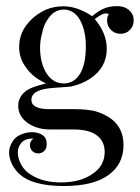

<svg xmlns="http://www.w3.org/2000/svg" viewBox="-20 -443 467 642"><path d="M114 -283Q114 -232 136 -197Q158 -164 193 -164Q228 -164 248 -197Q267 -229 267 -288Q267 -348 242 -385Q222 -411 194 -411Q159 -411 138 -376Q127 -361 121 -333Q114 -309 114 -283ZM136 42Q136 54 127.5 62Q119 70 108 70Q96 70 88 62Q80 54 80 42Q80 29 92 20Q64 20 51.5 34.5Q39 49 39.5 68.5Q40 88 51.5 108.5Q63 129 83 141Q123 167 184 167Q249 167 290 138Q330 111 330 65Q330 29 303 9Q277 -10 227 -10H149Q102 -10 71 -33Q41 -55 41 -89Q41 -123 73 -143Q89 -153 134 -164Q90 -184 68 -216Q44 -247 44 -286Q44 -336 81 -374Q102 -396 132 -410Q160 -422 192 -422Q238 -422 288 -389Q311 -408 329 -415Q346 -422 369.5 -422.5Q393 -423 408 -412Q427 -398 427 -375Q427 -356 414.5 -343Q402 -330 383 -330Q364 -330 351 -343Q338 -356 338 -375Q338 -387 344 -396Q333 -401 319.5 -394Q306 -387 297 -379Q337 -332 337 -280Q337 -216 280 -179Q266 -170 251 -164Q236 -158 219 -154Q214 -153 198.5 -152Q183 -151 157 -149Q85 -144 85 -109Q85 -78 146 -78H227Q271 -78 299 -71Q327 -63 350 -47Q393 -16 393 42Q393 106 343 142Q293 179 193 179Q85 179 42 136Q17 111 11.5 79.5Q6 48 29 21Q38 11 56 4.5Q74 -2 91.5 -1Q109 0 122.5 9Q136 18 136 37Z"/></svg>

Font: Wachinanga
Style: Regular
Weight: 400
Designer: deFharo
Foundry: deFharo
Version: Wachinanga: Version 2.001 2013